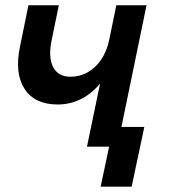

<svg xmlns="http://www.w3.org/2000/svg" viewBox="-20 -556 640 728"><path d="M361.6 151.8 409.6 -74.6H527.2L479.2 151.8ZM309.8 0 371.4 -296.6 405.6 -335.8Q393.6 -283.4 363 -243.8Q332.4 -204.2 290.1 -182Q247.8 -159.8 199 -159.8Q111.2 -159.8 72.9 -219.4Q34.6 -279 56 -380.2L87.8 -536H203L176 -404.2Q162.2 -340 181.2 -302.5Q200.2 -265 247.2 -265Q282.6 -265 312.7 -282Q342.8 -299 364 -330.6Q385.2 -362.2 394 -404.6L421 -536H535.6L425 0Z"/></svg>

Font: Geist Mono
Style: Italic
Weight: 400
Italic angle: -12°
Monospace: yes
Designer: Basement.studio, Andrés Briganti, Mateo Zaragoza
Foundry: Basement.studio, Vercel, Andrés Briganti, Guido Ferreyra, Mateo Zaragoza
Version: Version 1.500